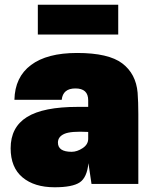

<svg xmlns="http://www.w3.org/2000/svg" viewBox="-20 -778 653 812"><path d="M306 -554Q439 -554 497 -510Q555 -466 562 -386Q565 -346 565 -295V0H367L354 -88Q348 -27 317 -6.5Q286 14 211 14Q125 14 75 -28Q25 -70 25 -151Q25 -240 94 -283Q163 -326 309 -326H353V-354Q353 -404 299 -404Q246 -404 241 -356H41Q43 -452 111 -503Q179 -554 306 -554ZM140 -632V-758H480V-632ZM225 -175Q225 -136 283 -136Q306 -136 329.5 -151.5Q353 -167 353 -191V-220Q280 -224 252.5 -212Q225 -200 225 -175Z"/></svg>

Font: Nacelle Black
Style: Regular
Weight: 900
Designer: Sora Sagano
Foundry: Sora Sagano
Version: Version 1.000;FEAKit 1.0